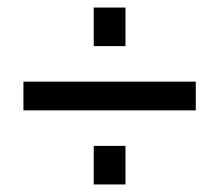

<svg xmlns="http://www.w3.org/2000/svg" viewBox="-20 -614 580 508"><path d="M42 -398H498V-322H42ZM228 -228H312V-126H228ZM228 -594H312V-492H228Z"/></svg>

Font: Aspekta Variable
Style: Regular
Weight: 400
Designer: Ivo Dolenc
Version: Version 2.100